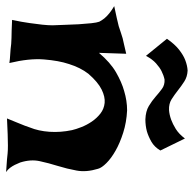

<svg xmlns="http://www.w3.org/2000/svg" viewBox="-23 -697 632 626"><g transform="rotate(90 293.0 -384.0)"><path d="M44.9 -107.4Q51.8 -139.6 55.2 -164.6Q58.6 -189.5 60.5 -206.1Q62.5 -225.6 62.5 -239.3Q61.5 -255.9 61 -278.8Q60.5 -301.8 59.1 -324.7Q57.6 -347.7 55.7 -365.7Q53.7 -383.8 50.8 -391.6Q46.9 -399.4 40 -408.2Q26.4 -424.8 0 -440.4Q22.5 -445.3 38.6 -448.7Q54.7 -452.1 65.4 -455.1Q77.1 -459 85.9 -461.9Q93.8 -464.8 104.5 -467.8Q113.3 -469.7 126 -472.7Q138.7 -475.6 155.3 -479.5L152.3 -390.6Q183.6 -427.7 215.8 -446.3Q248 -464.8 276.4 -472.7Q308.6 -482.4 339.8 -482.4Q378.9 -480.5 412.6 -469.7Q446.3 -459 471.2 -444.8Q496.1 -430.7 511.7 -415Q527.3 -399.4 530.3 -387.7Q542 -349.6 536.1 -317.9Q530.3 -286.1 521 -256.3Q511.7 -226.6 505.4 -197.3Q499 -168 509.8 -133.8Q513.7 -125 517.6 -116.2Q521.5 -108.4 527.3 -100.6Q533.2 -92.8 541 -87.9Q530.3 -88.9 519.5 -89.4Q508.8 -89.8 500 -90.8Q489.3 -91.8 480.5 -92.8Q470.7 -93.8 454.1 -93.8Q425.8 -93.8 366.2 -90.8Q375 -111.3 380.4 -125.5Q385.7 -139.6 389.6 -148.4Q393.6 -159.2 395.5 -165Q407.2 -193.4 409.7 -229.5Q412.1 -265.6 404.3 -302.7Q401.4 -315.4 394.5 -333Q387.7 -350.6 376.5 -367.2Q365.2 -383.8 350.1 -395.5Q335 -407.2 315.4 -409.2Q295.9 -411.1 272 -399.4Q248 -387.7 220.7 -356.4Q200.2 -330.1 188.5 -292Q177.7 -259.8 173.8 -211.4Q169.9 -163.1 185.5 -98.6Q171.9 -100.6 160.2 -101.1Q148.4 -101.6 140.6 -102.5Q130.9 -103.5 123 -104.5Q114.3 -104.5 103.5 -105.5Q93.8 -105.5 79.1 -106Q64.5 -106.4 44.9 -107.4ZM106.4 -612.3Q124 -637.7 142.1 -651.9Q160.2 -666 175.8 -671.9Q193.4 -678.7 210 -679.7Q230.5 -678.7 245.6 -668.9Q260.7 -659.2 274.9 -647.9Q289.1 -636.7 303.7 -627.4Q318.4 -618.2 338.9 -619.1Q353.5 -620.1 370.1 -626Q383.8 -630.9 400.4 -641.1Q417 -651.4 431.6 -670.9L470.7 -590.8Q459 -571.3 441.9 -561.5Q424.8 -551.8 408.2 -546.9Q389.6 -542 369.1 -542Q342.8 -543 325.7 -553.2Q308.6 -563.5 295.4 -575.2Q282.2 -586.9 269.5 -596.2Q256.8 -605.5 239.3 -604.5Q225.6 -601.6 211.9 -594.7Q200.2 -588.9 186.5 -576.7Q172.9 -564.5 162.1 -543.9Z"/></g></svg>

Font: Lakki Reddy
Style: Regular
Weight: 400
Designer: Appaji Ambarisha Darbha
Version: Version 1.0.4; ttfautohint (v1.2.42-39fb)